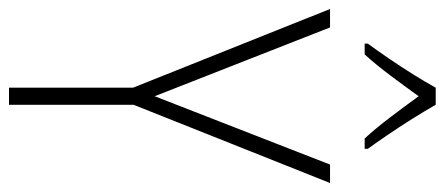

<svg xmlns="http://www.w3.org/2000/svg" viewBox="-301 -688 989 427"><g transform="rotate(90 193.5 -474.5)"><path d="M194 -324 346 -714H387L213 -277V0H175V-276L0 -714H41ZM213 -949Q226 -926 244.5 -896.5Q263 -867 281.5 -840Q300 -813 311 -798V-791H288Q265 -816 240 -849Q215 -882 194 -911Q174 -883 148.5 -849Q123 -815 101 -791H77V-798Q91 -817 109.5 -844Q128 -871 145.5 -899Q163 -927 175 -949Z"/></g></svg>

Font: Noto Sans Lao Looped Condensed ExtraLight
Style: Regular
Weight: 200
Width: 3
Designer: Mark Frömberg, Ben Mitchell
Foundry: The Fontpad Ltd
Version: Version 1.002; ttfautohint (v1.8.4.7-5d5b)